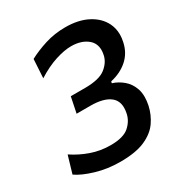

<svg xmlns="http://www.w3.org/2000/svg" viewBox="-173 -849 925 983"><g transform="rotate(-30 289.5 -357.0)"><path d="M255.5 11.5Q180 11.5 113.2 -8.5Q46.5 -28.5 9.5 -54.5L39.5 -156.5Q86.5 -125 140.8 -106Q195 -87 254.5 -87Q330.5 -87 364.2 -117Q398 -147 406 -187.5Q409.5 -204.5 409.5 -219.5Q409.5 -260 382 -283Q344.5 -314 265 -314H183.5L202.5 -406.5H286.5Q370.5 -406.5 407.8 -435.5Q445 -464.5 453.5 -503.5Q457 -519 457 -533Q457 -571.5 430 -595.5Q393 -627.5 331 -627.5Q291 -627.5 238 -610.5Q185 -593.5 126.5 -556.5L133 -667Q178 -691 234.2 -708.8Q290.5 -726.5 354 -726.5Q431.5 -726.5 485.5 -698.2Q539.5 -670 563.5 -621.5Q578.5 -590.5 578.5 -554.5Q578.5 -534 573.5 -512Q561.5 -454.5 520.5 -418.2Q479.5 -382 420 -369L417.5 -359Q450.5 -349 479.2 -325Q508 -301 521.5 -261.5Q528.5 -240.5 528.5 -215Q528.5 -192 523 -165.5Q512.5 -117.5 484.5 -77.2Q456.5 -37 401.8 -12.8Q347 11.5 255.5 11.5Z"/></g></svg>

Font: Heraclito Medium
Style: Italic
Weight: 500
Italic angle: -12°
Designer: Kostas Bartsokas (font) & Cristiano Sobral (main changes)
Foundry: Kostas Bartsokas (font) & Cristiano Sobral (main changes)
Version: Version 1.00;July 8, 2020;FontCreator 13.0.0.2655 64-bit